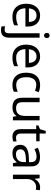

<svg xmlns="http://www.w3.org/2000/svg" viewBox="1401 -2178 1017 3859"><g transform="rotate(90 1909.5 -248.5)"><path d="M313 9.8Q192.4 9.8 123.8 -63.2Q55.2 -136.2 55.2 -264.2Q55.2 -393.1 119.1 -469.5Q183.1 -545.9 292 -545.9Q393.1 -545.9 453.1 -480.7Q513.2 -415.5 513.2 -304.2V-251H146Q148.4 -159.7 192.4 -112.3Q236.3 -64.9 316.9 -64.9Q359.9 -64.9 398.4 -72.5Q437 -80.1 488.8 -102.1V-24.9Q444.3 -5.9 405.3 2Q366.2 9.8 313 9.8ZM291 -474.1Q228 -474.1 191.4 -433.6Q154.8 -393.1 147.9 -320.8H420.9Q419.9 -396 386.2 -435.1Q352.5 -474.1 291 -474.1Z M585.9 240.2Q540 240.2 508.8 228V157.2Q542.5 167 575.2 167Q613.3 167 631.1 146.2Q648.9 125.5 648.9 83V-536.1H736.8V80.1Q736.8 160.2 698.5 200.2Q660.2 240.2 585.9 240.2ZM642.1 -681.2Q642.1 -710.4 657 -723.6Q671.9 -736.8 693.8 -736.8Q714.4 -736.8 729.7 -723.6Q745.1 -710.4 745.1 -681.2Q745.1 -652.3 729.7 -638.7Q714.4 -625 693.8 -625Q671.9 -625 657 -638.7Q642.1 -652.3 642.1 -681.2Z M1134.8 9.8Q1014.2 9.8 945.6 -63.2Q877 -136.2 877 -264.2Q877 -393.1 940.9 -469.5Q1004.9 -545.9 1113.8 -545.9Q1214.8 -545.9 1274.9 -480.7Q1335 -415.5 1335 -304.2V-251H967.8Q970.2 -159.7 1014.2 -112.3Q1058.1 -64.9 1138.7 -64.9Q1181.6 -64.9 1220.2 -72.5Q1258.8 -80.1 1310.5 -102.1V-24.9Q1266.1 -5.9 1227.1 2Q1188 9.8 1134.8 9.8ZM1112.8 -474.1Q1049.8 -474.1 1013.2 -433.6Q976.6 -393.1 969.7 -320.8H1242.7Q1241.7 -396 1208 -435.1Q1174.3 -474.1 1112.8 -474.1Z M1685.5 9.8Q1569.8 9.8 1505.4 -61.3Q1440.9 -132.3 1440.9 -265.1Q1440.9 -399.9 1506.1 -472.9Q1571.3 -545.9 1691.9 -545.9Q1731 -545.9 1769.3 -537.8Q1807.6 -529.8 1832.5 -517.1L1805.7 -443.8Q1737.8 -469.2 1689.9 -469.2Q1608.9 -469.2 1570.3 -418.2Q1531.7 -367.2 1531.7 -266.1Q1531.7 -168.9 1570.3 -117.4Q1608.9 -65.9 1684.6 -65.9Q1755.4 -65.9 1823.7 -97.2V-19Q1768.1 9.8 1685.5 9.8Z M2033.7 -536.1V-190.9Q2033.7 -126 2062.7 -94.5Q2091.8 -63 2152.8 -63Q2235.4 -63 2272.9 -108.9Q2310.5 -154.8 2310.5 -256.8V-536.1H2398.9V0H2326.7L2314 -70.8H2309.6Q2285.6 -32.2 2241.7 -11.2Q2197.8 9.8 2139.6 9.8Q2043 9.8 1993.9 -36.6Q1944.8 -83 1944.8 -185.1V-536.1Z M2748 -62Q2765.1 -62 2788.1 -65.4Q2811 -68.8 2822.8 -73.2V-5.9Q2810.5 -0.5 2784.9 4.6Q2759.3 9.8 2732.9 9.8Q2575.7 9.8 2575.7 -155.8V-467.8H2500V-509.8L2576.7 -544.9L2611.8 -659.2H2664.1V-536.1H2818.8V-467.8H2664.1V-158.2Q2664.1 -111.8 2686.3 -86.9Q2708.5 -62 2748 -62Z M3260.7 0 3243.7 -76.2H3239.7Q3199.7 -25.9 3159.9 -8.1Q3120.1 9.8 3059.6 9.8Q2980.5 9.8 2935.5 -31.7Q2890.6 -73.2 2890.6 -148.9Q2890.6 -312 3147.9 -319.8L3238.8 -323.2V-355Q3238.8 -416 3212.4 -445.1Q3186 -474.1 3127.9 -474.1Q3085.4 -474.1 3047.6 -461.4Q3009.8 -448.7 2976.6 -433.1L2949.7 -499Q2990.2 -520.5 3038.1 -532.7Q3085.9 -544.9 3132.8 -544.9Q3230 -544.9 3277.3 -502Q3324.7 -459 3324.7 -365.2V0ZM3079.6 -61Q3153.3 -61 3195.6 -100.8Q3237.8 -140.6 3237.8 -213.9V-262.2L3158.7 -258.8Q3066.4 -255.4 3024.2 -229.5Q2981.9 -203.6 2981.9 -147.9Q2981.9 -106 3007.6 -83.5Q3033.2 -61 3079.6 -61Z M3740.7 -545.9Q3776.4 -545.9 3803.7 -540L3793 -459Q3763.2 -465.8 3734.9 -465.8Q3692.4 -465.8 3656 -442.4Q3619.6 -418.9 3599.1 -377.7Q3578.6 -336.4 3578.6 -286.1V0H3490.7V-536.1H3563L3572.8 -438H3576.7Q3607.4 -491.2 3649.4 -518.6Q3691.4 -545.9 3740.7 -545.9Z"/></g></svg>

Font: Noto Sans Malayalam
Style: Regular
Weight: 400
Designer: Monotype Design team
Foundry: Monotype Imaging Inc.
Version: Version 1.02